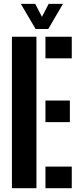

<svg xmlns="http://www.w3.org/2000/svg" viewBox="-20 -994 422 1014"><path d="M43 0V-800H172.5V0ZM220 0V-114H359V0ZM220 -349V-463H349V-349ZM220 -686V-800H359V-686ZM168 -841 90 -973.5H166L201.5 -905L237 -973.5H312.5L235 -841Z"/></svg>

Font: Big Shoulders Stencil Display Thin ExtraBold
Style: Regular
Weight: 800
Version: Version 2.001